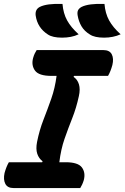

<svg xmlns="http://www.w3.org/2000/svg" viewBox="-25 -954 632 974"><path d="M292 -934Q296 -886 315.5 -850.5Q335 -815 374 -780Q355 -771 334 -767Q313 -763 290 -763Q242 -763 218 -779Q165 -813 156 -875Q152 -906 177 -919Q213 -937 292 -934ZM505 -934Q509 -886 528.5 -850.5Q548 -815 587 -780Q549 -763 503 -763Q455 -763 431 -779Q403 -796 388.5 -820.5Q374 -845 369 -875Q366 -892 371 -902Q376 -912 389 -919Q425 -937 505 -934ZM382 0H44Q13 0 2 -21.5Q-9 -43 -2 -76Q7 -109 20 -131H189L191 -136Q172 -150 164 -174Q156 -198 163 -234Q175 -294 195.5 -346.5Q216 -399 235 -453Q254 -507 262 -569H236Q172 -569 152.5 -596Q133 -623 143 -660Q147 -674 151.5 -683Q156 -692 161 -700H499Q531 -700 542 -678.5Q553 -657 545 -624Q536 -591 523 -569H351L348 -564Q368 -551 375.5 -526Q383 -501 375 -466Q362 -406 341.5 -354.5Q321 -303 302.5 -250Q284 -197 276 -131H308Q371 -131 390.5 -104.5Q410 -78 400 -40Q396 -27 391.5 -17.5Q387 -8 382 0Z"/></svg>

Font: Recursive Sn Csl St
Style: Bold Italic
Weight: 700
Italic angle: -15°
Version: Version 1.079;hotconv 1.0.112;makeotfexe 2.5.65598; ttfautoh